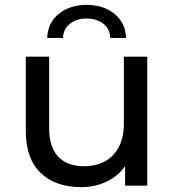

<svg xmlns="http://www.w3.org/2000/svg" viewBox="-20 -763 717 789"><path d="M585 -530V0H494V-80Q465 -39 417.5 -16.5Q370 6 314 6Q208 6 147 -52.5Q86 -111 86 -225V-530H182V-236Q182 -159 219 -119.5Q256 -80 325 -80Q401 -80 445 -126Q489 -172 489 -256V-530ZM336 -743Q405 -743 450.5 -706Q496 -669 498 -607H433Q432 -644 404.5 -665.5Q377 -687 336 -687Q295 -687 267.5 -665.5Q240 -644 239 -607H174Q176 -669 221.5 -706Q267 -743 336 -743Z"/></svg>

Font: Montserrat Alternates Medium
Style: Regular
Weight: 500
Designer: Julieta Ulanovsky
Foundry: Julieta Ulanovsky
Version: Version 7.200